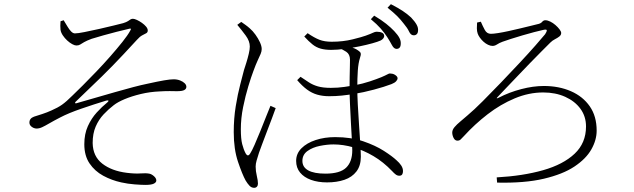

<svg xmlns="http://www.w3.org/2000/svg" viewBox="-20 -844 3040 920"><path d="M676 42Q658 42 625 39.5Q592 37 561 30Q515 20 474.5 -2Q434 -24 409 -61Q384 -98 384 -153Q384 -202 401 -239.5Q418 -277 443.5 -305Q469 -333 494 -353Q501 -359 499.5 -361.5Q498 -364 489 -362Q430 -344 369 -323Q308 -302 268 -281Q237 -265 216.5 -253Q196 -241 182 -234.5Q168 -228 155 -228Q148 -228 140 -231.5Q132 -235 126.5 -241.5Q121 -248 121 -257Q121 -267 126.5 -274Q132 -281 143 -285Q162 -291 183.5 -298Q205 -305 227 -315Q257 -328 277.5 -342.5Q298 -357 327 -386Q347 -405 377 -435Q407 -465 441.5 -501Q476 -537 508.5 -574Q541 -611 566.5 -643Q592 -675 604 -697Q609 -705 606.5 -706.5Q604 -708 598 -706Q571 -700 538.5 -691.5Q506 -683 475 -674.5Q444 -666 419 -658Q395 -649 383 -642Q371 -635 364 -630.5Q357 -626 346 -626Q338 -626 326 -632.5Q314 -639 302 -650Q290 -661 281 -674.5Q272 -688 270 -701Q269 -709 269 -720.5Q269 -732 270 -742L285 -747Q295 -731 303.5 -716.5Q312 -702 321 -693Q330 -684 339 -684Q353 -684 385.5 -690.5Q418 -697 456 -705.5Q494 -714 526 -722Q558 -730 570 -733Q586 -738 593.5 -743Q601 -748 605.5 -751Q610 -754 617 -754Q624 -754 636 -748.5Q648 -743 660 -734.5Q672 -726 680 -716.5Q688 -707 688 -698Q688 -689 681 -685Q674 -681 662 -675Q650 -669 636 -653Q600 -614 572 -584Q544 -554 519 -528.5Q494 -503 468 -477.5Q442 -452 411.5 -423Q381 -394 342 -356Q339 -353 340 -350.5Q341 -348 345 -349Q387 -361 435.5 -375Q484 -389 531 -402.5Q578 -416 618 -426.5Q658 -437 683 -442Q737 -454 766.5 -459Q796 -464 812 -464Q829 -464 843 -458.5Q857 -453 865 -445Q873 -437 873 -428Q873 -418 863 -412.5Q853 -407 827 -407Q812 -407 795 -407.5Q778 -408 745 -406Q698 -404 654.5 -393.5Q611 -383 577.5 -369Q544 -355 525 -340Q500 -321 476.5 -296Q453 -271 438.5 -237.5Q424 -204 424 -159Q425 -95 470 -60Q515 -25 587 -16Q627 -11 653 -13Q679 -15 695 -12Q706 -10 717.5 0Q729 10 729 21Q729 30 717 36Q705 42 676 42Z M1547 30Q1504 30 1470.5 18Q1437 6 1418 -17Q1399 -40 1399 -73Q1399 -108 1424.5 -133.5Q1450 -159 1492.5 -173Q1535 -187 1586 -187Q1662 -187 1720.5 -167Q1779 -147 1819.5 -121Q1860 -95 1880 -76Q1894 -64 1902.5 -51Q1911 -38 1911 -24Q1911 -14 1907 -8Q1903 -2 1893 -2Q1884 -2 1876 -8Q1868 -14 1859 -24Q1817 -68 1769.5 -96Q1722 -124 1673 -138Q1624 -152 1578 -152Q1548 -152 1513 -145Q1478 -138 1453.5 -120.5Q1429 -103 1429 -73Q1429 -43 1457 -27.5Q1485 -12 1539 -12Q1609 -12 1638.5 -40.5Q1668 -69 1668 -124Q1668 -139 1666 -175Q1664 -211 1661.5 -256Q1659 -301 1657 -345.5Q1655 -390 1655 -423Q1655 -449 1655.5 -475Q1656 -501 1656.5 -523Q1657 -545 1657 -558Q1657 -584 1639 -596Q1621 -608 1606 -612L1635 -625Q1650 -622 1661 -618.5Q1672 -615 1681 -611Q1690 -607 1699 -600Q1707 -595 1708.5 -588Q1710 -581 1705 -567Q1697 -542 1694.5 -505.5Q1692 -469 1692 -422Q1692 -390 1694.5 -342Q1697 -294 1700.5 -244Q1704 -194 1706.5 -153Q1709 -112 1709 -93Q1709 -50 1688 -22.5Q1667 5 1630.5 17.5Q1594 30 1547 30ZM1198 56Q1185 56 1175.5 46Q1166 36 1157 21Q1141 -8 1120.5 -68.5Q1100 -129 1100 -211Q1100 -276 1109.5 -334.5Q1119 -393 1131 -438.5Q1143 -484 1149 -508Q1154 -523 1160.5 -544Q1167 -565 1172 -586Q1177 -607 1177 -621Q1177 -647 1157.5 -673.5Q1138 -700 1117 -725L1136 -739Q1146 -732 1156.5 -724.5Q1167 -717 1177 -708Q1191 -696 1204 -678Q1217 -660 1225.5 -641.5Q1234 -623 1234 -609Q1234 -598 1229 -586Q1224 -574 1215 -555Q1206 -536 1194 -503Q1184 -477 1170 -431Q1156 -385 1145 -331Q1134 -277 1134 -225Q1134 -179 1140.5 -153.5Q1147 -128 1157 -109Q1162 -100 1167.5 -99.5Q1173 -99 1179 -109Q1187 -121 1200 -150.5Q1213 -180 1227.5 -216Q1242 -252 1255 -285Q1268 -318 1276 -337L1301 -326Q1294 -306 1282.5 -275.5Q1271 -245 1258.5 -212.5Q1246 -180 1236 -153Q1226 -126 1221 -112Q1214 -90 1209.5 -74.5Q1205 -59 1205 -46Q1205 -24 1210.5 -1.5Q1216 21 1216 36Q1216 45 1211 50.5Q1206 56 1198 56ZM1557 -383Q1526 -383 1500 -390.5Q1474 -398 1451 -415Q1428 -432 1404 -460L1420 -476Q1441 -462 1460 -449.5Q1479 -437 1503.5 -430Q1528 -423 1565 -423Q1599 -423 1630 -427.5Q1661 -432 1678 -435Q1719 -443 1752 -454Q1785 -465 1807 -474Q1828 -483 1836 -487.5Q1844 -492 1848 -492Q1854 -492 1860.5 -490.5Q1867 -489 1872.5 -485.5Q1878 -482 1881.5 -478Q1885 -474 1885 -469Q1885 -462 1878 -454.5Q1871 -447 1856 -441Q1822 -428 1771.5 -414.5Q1721 -401 1677 -394Q1646 -389 1617.5 -386Q1589 -383 1557 -383ZM1567 -605Q1538 -605 1516.5 -611Q1495 -617 1477 -631.5Q1459 -646 1438 -669L1454 -685Q1486 -663 1510.5 -653.5Q1535 -644 1569 -644Q1624 -644 1670 -655.5Q1716 -667 1732 -673Q1757 -682 1767 -687Q1777 -692 1785 -692Q1801 -692 1811 -687Q1821 -682 1821 -671Q1821 -666 1816.5 -660Q1812 -654 1804 -650Q1791 -644 1764 -636.5Q1737 -629 1703 -622Q1669 -615 1633 -610Q1597 -605 1567 -605ZM1878 -610Q1867 -611 1858 -628Q1849 -645 1835 -667Q1822 -687 1804 -707.5Q1786 -728 1757 -752L1773 -769Q1808 -748 1830.5 -730Q1853 -712 1869 -695Q1887 -676 1894.5 -661Q1902 -646 1900 -630Q1899 -619 1893 -614Q1887 -609 1878 -610ZM1960 -675Q1948 -676 1940 -693Q1932 -710 1916 -729Q1900 -750 1883 -767Q1866 -784 1837 -807L1853 -824Q1888 -806 1910.5 -791Q1933 -776 1950 -760Q1968 -741 1976.5 -725.5Q1985 -710 1983 -695Q1982 -684 1975.5 -679Q1969 -674 1960 -675Z M2360 6Q2486 -1 2582.5 -28.5Q2679 -56 2733.5 -107.5Q2788 -159 2788 -238Q2788 -286 2761.5 -322.5Q2735 -359 2688.5 -380Q2642 -401 2583 -401Q2514 -401 2446 -372.5Q2378 -344 2316.5 -296.5Q2255 -249 2203 -192Q2193 -181 2187 -175.5Q2181 -170 2172 -170Q2160 -170 2153.5 -183Q2147 -196 2147 -209Q2147 -222 2158 -235Q2169 -248 2186 -262Q2203 -276 2220 -291Q2251 -317 2293 -359Q2335 -401 2381.5 -449.5Q2428 -498 2471 -544Q2514 -590 2546 -626.5Q2578 -663 2592 -680Q2600 -692 2600 -698.5Q2600 -705 2580 -700Q2565 -697 2539 -690Q2513 -683 2483.5 -674.5Q2454 -666 2428 -657.5Q2402 -649 2388 -644Q2372 -638 2361.5 -631Q2351 -624 2340 -624Q2330 -624 2318.5 -629.5Q2307 -635 2297 -644Q2287 -653 2279.5 -663.5Q2272 -674 2269 -683Q2265 -694 2265 -708.5Q2265 -723 2266 -736L2284 -740Q2293 -719 2303 -700.5Q2313 -682 2332 -682Q2344 -682 2366.5 -685.5Q2389 -689 2416.5 -695Q2444 -701 2471 -707.5Q2498 -714 2520.5 -719.5Q2543 -725 2555 -728Q2571 -731 2577.5 -739Q2584 -747 2593 -747Q2604 -747 2617 -740.5Q2630 -734 2641.5 -724Q2653 -714 2661 -703.5Q2669 -693 2669 -686Q2669 -676 2660 -669Q2651 -662 2639 -656Q2627 -650 2617 -640Q2601 -624 2575 -598Q2549 -572 2518.5 -540.5Q2488 -509 2458.5 -478Q2429 -447 2404.5 -421.5Q2380 -396 2366 -381Q2359 -374 2360.5 -373Q2362 -372 2370 -376Q2420 -402 2477.5 -417Q2535 -432 2586 -432Q2658 -432 2715.5 -407Q2773 -382 2806 -334.5Q2839 -287 2839 -218Q2839 -173 2813.5 -128Q2788 -83 2732.5 -46Q2677 -9 2585.5 12.5Q2494 34 2362 31Z"/></svg>

Font: Noto Serif JP ExtraLight
Style: Regular
Weight: 200
Designer: Ryoko NISHIZUKA  (kana & ideographs); Frank Grießhammer (Latin, Greek & Cyrillic); Wenlong ZHANG  (bopomofo); Sandoll Co
Foundry: Adobe
Version: Version 2.002-H1;hotconv 1.1.0;makeotfexe 2.6.0